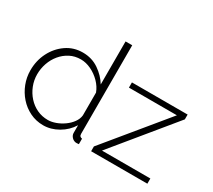

<svg xmlns="http://www.w3.org/2000/svg" viewBox="-138 -984 1382 1248"><g transform="rotate(30 552.5 -360.0)"><path d="M42 -259Q42 -332 73 -393Q104 -454 158 -491.5Q212 -529 281 -529Q349 -529 401.5 -493Q454 -457 484 -407V-730H534V-66Q534 -54 539.5 -48Q545 -42 555 -41V0Q539 2 531 1Q513 -2 501 -16Q489 -30 489 -46V-104Q457 -52 403 -21Q349 10 292 10Q238 10 192 -12.5Q146 -35 112.5 -73Q79 -111 60.5 -159Q42 -207 42 -259ZM484 -175V-346Q470 -384 439 -415.5Q408 -447 369 -465.5Q330 -484 292 -484Q247 -484 210.5 -465Q174 -446 147.5 -414Q121 -382 107 -341.5Q93 -301 93 -258Q93 -214 109 -173.5Q125 -133 153.5 -101.5Q182 -70 219.5 -52.5Q257 -35 301 -35Q328 -35 358.5 -46Q389 -57 416.5 -76.5Q444 -96 462.5 -121.5Q481 -147 484 -175ZM647 -36 1013 -481H653V-520H1071V-484L706 -39H1069V0H647Z"/></g></svg>

Font: Raleway Thin Light
Style: Regular
Weight: 300
Version: Version 4.026